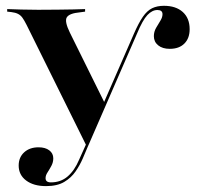

<svg xmlns="http://www.w3.org/2000/svg" viewBox="-20 -449 688 662"><path d="M278.2 54 71.8 -362.9Q63.7 -379 57.3 -387.9Q50.8 -396.8 41.9 -401.2Q33.1 -405.6 19.4 -407.3L4.8 -408.9V-417.7Q25.8 -416.9 52.8 -416.1Q79.8 -415.3 108.1 -415.3H112.1H118.5Q150.8 -415.3 179.8 -415.7Q208.9 -416.1 233.1 -416.5Q257.3 -416.9 273.4 -417.7V-408.9L255.6 -406.5Q219.4 -403.2 210.5 -389.5Q201.6 -375.8 221 -336.3L341.1 -93.5L333.1 -83.9L441.9 -333.1Q458.1 -370.2 472.6 -391.1Q487.1 -412.1 504.4 -420.6Q521.8 -429 545.2 -429Q586.3 -429 610.1 -407.7Q633.9 -386.3 633.9 -348.4Q633.9 -316.9 615.7 -298.8Q597.6 -280.6 565.3 -280.6Q540.3 -280.6 525.4 -292.7Q510.5 -304.8 510.5 -324.2Q510.5 -339.5 518.1 -352.8Q525.8 -366.1 533.1 -377.8Q540.3 -389.5 540.3 -400Q540.3 -414.5 522.6 -414.5Q504.8 -414.5 488.3 -397.2Q471.8 -379.8 452.4 -333.1L283.9 54ZM138.7 192.7Q96 192.7 70.2 173.4Q44.4 154 44.4 121.8Q44.4 93.5 63.3 76.2Q82.3 58.9 112.9 58.9Q136.3 58.9 150 69.4Q163.7 79.8 163.7 96.8Q163.7 110.5 157.3 122.6Q150.8 134.7 144 145.2Q137.1 155.6 137.1 165.3Q137.1 179.8 155.6 179.8Q189.5 179.8 213.3 159.3Q237.1 138.7 252.4 102.4L284.7 30.6L292.7 33.1L265.3 97.6Q255.6 120.2 240.7 141.9Q225.8 163.7 201.6 178.2Q177.4 192.7 138.7 192.7Z"/></svg>

Font: Playfair 144pt SemiExpanded ExtraBold
Style: Regular
Weight: 800
Width: 6
Designer: Claus Eggers Sørensen
Foundry: Claus Eggers Sørensen
Version: Version 2.203